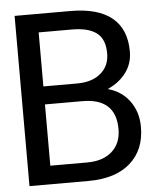

<svg xmlns="http://www.w3.org/2000/svg" viewBox="-52 -775 677 818"><g transform="rotate(-5 286.0 -366.0)"><path d="M41 -2V-730H279Q397 -730 457 -681Q517 -632 517 -536Q517 -485 488 -446Q459 -407 409 -385Q468 -369 502 -322.5Q536 -276 536 -212Q536 -114 472.5 -58Q409 -2 293 -2ZM137 -343V-81H295Q362 -81 401 -115.5Q440 -150 440 -211Q440 -343 297 -343ZM137 -420H282Q345 -420 382.5 -451.5Q420 -483 420 -537Q420 -597 385 -624Q350 -651 279 -651H137Z"/></g></svg>

Font: lipipragatuchhi
Style: Regular
Weight: 400
Designer: Abhinash Majhi
Version: Version 1.000